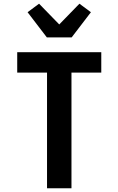

<svg xmlns="http://www.w3.org/2000/svg" viewBox="-20 -1017 640 1037"><path d="M234 0V-625H73V-735H527V-625H366V0ZM233 -815 129 -951 191 -997 300 -885 409 -997 471 -951 367 -815Z"/></svg>

Font: Iosevka Extrabold Extended
Style: Regular
Weight: 800
Width: 7
Monospace: yes
Designer: Belleve Invis
Foundry: Belleve Invis
Version: Version 32.5.0; ttfautohint (v1.8.4)